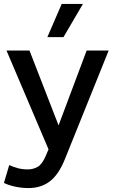

<svg xmlns="http://www.w3.org/2000/svg" viewBox="-39 -757 573 977"><path d="M106 200Q74 200 41.5 193.5Q9 187 -19 174L8 83Q29 93 52.5 99Q76 105 103 105Q129 105 152 92.5Q175 80 194 36L208 3L-6 -500H111L259 -119L402 -500H514L292 51Q260 131 215 165.5Q170 200 106 200ZM275 -737H383L284 -568H202Z"/></svg>

Font: Prodigy Sans Medium
Style: Regular
Weight: 500
Designer: Wei Huang
Foundry: Wei Huang
Version: Version 1.003; ttfautohint (v1.8.3)